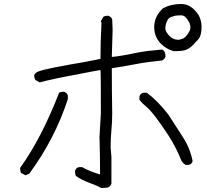

<svg xmlns="http://www.w3.org/2000/svg" viewBox="-20 -868 1040 965"><path d="M880 -668 902 -675Q920 -688 929 -706Q937 -717 937 -731Q937 -757 909 -785Q900 -791 890 -791Q864 -791 854 -787L845 -784Q834 -782 825 -772Q811 -748 811 -726Q811 -714 820 -702Q834 -680 854 -672Q863 -668 880 -668ZM866 -611H852Q816 -621 788 -649Q755 -683 755 -732Q755 -786 799 -826Q839 -848 890 -848Q932 -848 962 -813Q993 -781 993 -732Q993 -692 979 -673L950 -642Q931 -622 907 -615Q888 -611 866 -611ZM928 -39H914Q900 -46 892 -60Q866 -126 828 -185Q754 -299 716 -331Q694 -349 681 -366V-383Q685 -398 700 -402H718Q772 -362 827 -291Q862 -236 898.5 -180Q935 -124 948 -59Q946 -44 928 -39ZM108 13 86 1Q81 -9 81 -24Q189 -174 277 -402Q286 -407 301 -407Q317 -402 321 -388V-370Q256 -170 127 5ZM490 77Q458 61 424.5 49Q391 37 361 16Q357 6 357 -8Q361 -24 376 -28H393Q424 -9 483 9Q483 -85 480 -179L487 -299Q487 -500 485 -516Q479 -516 383 -497Q256 -474 179 -454L158 -466Q152 -474 152 -491Q154 -497 161 -502Q170 -515 328 -543Q409 -556 485 -572Q485 -662 490 -752L487 -762L499 -783Q508 -789 524 -789Q540 -783 544 -770L546 -717L542 -582Q555 -582 598 -589.5Q641 -597 673 -604Q719 -613 794 -619Q812 -612 812 -584Q808 -570 794 -564Q715 -556 666.5 -546.5Q618 -537 542 -525Q542 -412 544 -299Q544 -255 540 -214Q536 -173 536 -127L540 -79V55Q535 70 520 75Z"/></svg>

Font: Yozai
Style: Regular
Weight: 400
Designer: LXGW / Y.OzVox
Foundry: LXGW / Y.OzVox
Version: Version 0.861;October 22, 2024